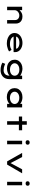

<svg xmlns="http://www.w3.org/2000/svg" viewBox="2820 -3652 1062 6742"><g transform="rotate(90 3351.0 -281.0)"><path d="M216 0V-527H336L338 -379L297 -374Q318 -414 354 -451.5Q390 -489 441.5 -513.5Q493 -538 558 -538Q640 -538 695.5 -507.5Q751 -477 779 -425.5Q807 -374 807 -311V0H684V-287Q684 -329 662 -361Q640 -393 604 -410.5Q568 -428 523 -428Q482 -428 448 -413.5Q414 -399 389.5 -376Q365 -353 352 -326.5Q339 -300 339 -275V0H278Q247 0 231.5 0Q216 0 216 0Z M1500 10Q1394 10 1312 -25Q1230 -60 1184.5 -121Q1139 -182 1139 -259Q1139 -325 1166.5 -376.5Q1194 -428 1242.5 -464Q1291 -500 1354.5 -519.5Q1418 -539 1488 -539Q1555 -539 1614 -520Q1673 -501 1717.5 -466.5Q1762 -432 1786.5 -384.5Q1811 -337 1810 -279L1809 -227H1242L1219 -315H1706L1690 -303V-325Q1685 -357 1655.5 -381Q1626 -405 1582 -418.5Q1538 -432 1488 -432Q1425 -432 1372.5 -416Q1320 -400 1289 -364Q1258 -328 1258 -268Q1258 -218 1291.5 -180Q1325 -142 1384.5 -120.5Q1444 -99 1523 -99Q1602 -99 1653 -118.5Q1704 -138 1733 -155L1787 -68Q1754 -47 1708.5 -29Q1663 -11 1609.5 -0.5Q1556 10 1500 10Z M2450 230Q2356 230 2288.5 210.5Q2221 191 2180 165L2222 68Q2245 78 2276.5 91Q2308 104 2349.5 113.5Q2391 123 2443 123Q2500 123 2543 101Q2586 79 2610.5 36.5Q2635 -6 2635 -67V-124L2653 -117Q2646 -89 2606.5 -60.5Q2567 -32 2507 -13.5Q2447 5 2378 5Q2288 5 2220.5 -29.5Q2153 -64 2115 -125Q2077 -186 2077 -265Q2077 -345 2117.5 -406.5Q2158 -468 2229.5 -503Q2301 -538 2394 -538Q2417 -538 2451 -532.5Q2485 -527 2521 -516Q2557 -505 2589.5 -489.5Q2622 -474 2642 -455Q2662 -436 2662 -413L2636 -405L2638 -527H2759V-76Q2759 2 2733 59.5Q2707 117 2663 155Q2619 193 2564 211.5Q2509 230 2450 230ZM2427 -100Q2491 -100 2538.5 -121Q2586 -142 2612.5 -179.5Q2639 -217 2639 -264Q2639 -313 2612.5 -350Q2586 -387 2538.5 -408.5Q2491 -430 2427 -430Q2361 -430 2310 -408.5Q2259 -387 2230 -349.5Q2201 -312 2201 -264Q2201 -218 2230 -180.5Q2259 -143 2310 -121.5Q2361 -100 2427 -100Z M3386 10Q3291 10 3221 -25Q3151 -60 3113 -122Q3075 -184 3075 -264Q3075 -344 3115 -406Q3155 -468 3226.5 -503Q3298 -538 3391 -538Q3448 -538 3497 -525Q3546 -512 3582.5 -490.5Q3619 -469 3640 -445Q3661 -421 3662 -398L3628 -395V-527H3751V0H3627V-146L3652 -136Q3651 -113 3629 -87.5Q3607 -62 3570.5 -40Q3534 -18 3486.5 -4Q3439 10 3386 10ZM3416 -99Q3480 -99 3529 -120.5Q3578 -142 3605 -179.5Q3632 -217 3632 -264Q3632 -311 3605 -348Q3578 -385 3529 -406.5Q3480 -428 3416 -428Q3352 -428 3303 -406.5Q3254 -385 3227 -348Q3200 -311 3200 -264Q3200 -217 3227 -179.5Q3254 -142 3303 -120.5Q3352 -99 3416 -99Z M4236 0V-691H4359V0ZM4072 -413V-527H4554V-413Z M4922 0V-527H5045V0ZM4982 -649Q4945 -649 4924.5 -667.5Q4904 -686 4904 -720Q4904 -752 4925 -772Q4946 -792 4982 -792Q5020 -792 5040.5 -773.5Q5061 -755 5061 -720Q5061 -689 5040 -669Q5019 -649 4982 -649Z M5647 0 5349 -527H5493L5723 -91L5687 -84L5926 -527H6066L5759 0Z M6363 0V-527H6486V0ZM6423 -649Q6386 -649 6365.5 -667.5Q6345 -686 6345 -720Q6345 -752 6366 -772Q6387 -792 6423 -792Q6461 -792 6481.5 -773.5Q6502 -755 6502 -720Q6502 -689 6481 -669Q6460 -649 6423 -649Z"/></g></svg>

Font: Lexend Zetta Medium
Style: Regular
Weight: 500
Designer: Bonnie Shaver-Troup, Thomas Jockin
Foundry: Lexend
Version: Version 1.007